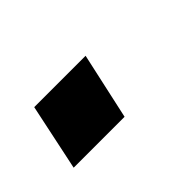

<svg xmlns="http://www.w3.org/2000/svg" viewBox="-33 -202 296 296"><g transform="rotate(-45 114.5 -54.5)"><path d="M12 0 35 -109H147L123 0Z"/></g></svg>

Font: Saira SemiCondensed Medium
Style: Italic
Weight: 500
Width: 4
Italic angle: -12°
Designer: Hector Gatti with collaboration of the Omnibus-Type team
Foundry: Omnibus-Type
Version: Version 1.101